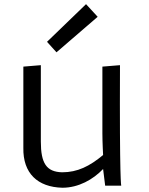

<svg xmlns="http://www.w3.org/2000/svg" viewBox="-20 -881 706 911"><path d="M90.8 -179.7C88.4 -58.6 158.7 6.8 275.9 9.8C352.5 9.8 421.9 -29.3 469.2 -79.1L479 0H555.2C555.2 0 546.9 -18.1 549.3 -571.8L465.8 -564.9V-247.6C465.8 -207 469.2 -145.5 469.2 -145.5C404.8 -91.8 347.2 -63.5 274.9 -63.5C200.2 -65.4 173.8 -106.4 173.8 -209V-571.8L90.8 -564.9ZM248 -632.8 443.4 -801.3 388.2 -861.3 203.1 -682.6Z"/></svg>

Font: Duru Sans
Style: Regular
Weight: 400
Designer: Onur Yazıcıgil
Foundry: Onur Yazıcıgil
Version: Version 1.002